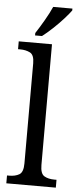

<svg xmlns="http://www.w3.org/2000/svg" viewBox="-63 -991 415 1024"><g transform="rotate(5 144.5 -479.5)"><path d="M12 0V-42H24Q56 -42 77.5 -54.5Q99 -67 99 -114V-650Q99 -695 76.5 -706.5Q54 -718 24 -718H12V-760H190V-114Q190 -67 211.5 -54.5Q233 -42 265 -42H277V0ZM96 -812Q117 -844 140.5 -884.5Q164 -925 179 -959H282V-949Q270 -932 244.5 -903.5Q219 -875 188.5 -846.5Q158 -818 133 -799H96Z"/></g></svg>

Font: Noto Serif Myanmar SemiCondensed
Style: Regular
Weight: 400
Width: 4
Designer: Ben Mitchell and the Monotype Design Team
Foundry: Monotype Imaging Inc.
Version: Version 2.106; ttfautohint (v1.8.4.7-5d5b)